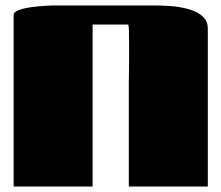

<svg xmlns="http://www.w3.org/2000/svg" viewBox="-20 -685 813 705"><path d="M320 0H30V-630Q30 -641 49 -648Q68 -655 94 -658.5Q120 -662 143 -663.5Q166 -665 175 -665H548Q569 -665 602 -663Q635 -661 667 -653Q699 -645 721 -627.5Q743 -610 743 -580V0H453V-387Q453 -396 453.5 -418Q454 -440 454 -468Q454 -496 454 -523.5Q454 -551 453.5 -570.5Q453 -590 451 -595H320Z"/></svg>

Font: Gajraj One
Style: Regular
Weight: 400
Designer: Saurabh Sharma
Foundry: Saurabh Sharma
Version: Version 1.000